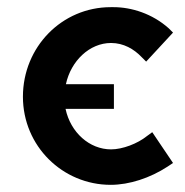

<svg xmlns="http://www.w3.org/2000/svg" viewBox="-20 -505 517 536"><path d="M297 -485H289C153 -485 44 -374 44 -235C44 -97 155 11 289 11C341 11 399 -8 448 -40L463 -50L405 -136L390 -125C364 -104 322 -88 290 -88C230 -88 177 -135 163 -201H298V-270H164C178 -335 230 -385 290 -385C325 -385 354 -368 375 -346L388 -333L463 -414L451 -426C405 -467 347 -485 297 -485Z"/></svg>

Font: Mint Spirit
Style: Bold
Weight: 700
Designer: HARENDAL Hirwen
Foundry: Arkandis Digital Foundry.
Version: Version 1.004;FFEdit